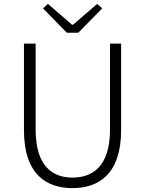

<svg xmlns="http://www.w3.org/2000/svg" viewBox="-20 -953 745 986"><path d="M352 13C483 13 602 -55 602 -285V-729H545V-288C545 -98 455 -41 352 -41C251 -41 163 -98 163 -288V-729H103V-285C103 -55 221 13 352 13ZM323 -785H382L505 -910L479 -933L355 -826H350L226 -933L201 -910Z"/></svg>

Font: Source Han Sans SC Light
Style: Regular
Weight: 300
Designer: Ryoko NISHIZUKA (kana & ideographs); Paul D. Hunt (Latin, Greek & Cyrillic); Wenlong ZHANG (bopomofo); Sandoll Communica
Foundry: Adobe Systems Incorporated
Version: Version 1.004;PS 1.004;hotconv 1.0.82;makeotf.lib2.5.63406